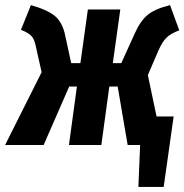

<svg xmlns="http://www.w3.org/2000/svg" viewBox="-40 -568 722 752"><path d="M539.1 -273.9 573.2 -111.8H640.1L601.1 164.1H502L508.8 0H460L420.9 -229H388.2L356.9 0H230L261.2 -229H231L130.9 0H-20L123 -285.2L100.1 -387.2Q95.2 -414.1 82.8 -427.2Q70.3 -440.4 42 -451.2L81.1 -547.9Q147 -529.3 176.3 -504.2Q205.6 -479 215.8 -426.8L238.8 -320.8H274.9L304.2 -530.8H431.2L401.9 -320.8H435.1L487.8 -437Q509.8 -486.3 538.3 -509.8Q566.9 -533.2 626 -547.9L662.1 -449.2Q628.4 -436.5 611.8 -420.2Q595.2 -403.8 580.1 -369.1Z"/></svg>

Font: Fira Sans Compressed
Style: Bold Italic
Weight: 700
Width: 3
Italic angle: -8°
Designer: Carrois Corporate & Edenspiekermann AG
Foundry: Carrois Corporate GbR & Edenspiekermann AG
Version: Version 4.203;PS 004.203;hotconv 1.0.88;makeotf.lib2.5.64775